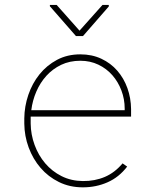

<svg xmlns="http://www.w3.org/2000/svg" viewBox="-20 -762 640 791"><path d="M321.3 9.8Q267.1 9.8 222.9 -12Q178.7 -33.7 147.2 -70.3Q115.7 -106.9 98.1 -154.3Q80.6 -201.7 80.1 -252.9V-274.4Q80.6 -323.7 96.7 -371.1Q112.8 -418.5 142.6 -455.6Q172.4 -492.7 214.8 -515.4Q257.3 -538.1 311 -538.1Q358.9 -538.1 397.5 -520Q436 -502 463.1 -470.9Q490.2 -439.9 504.9 -398.9Q519.5 -357.9 520 -312.5V-281.7H106.4V-274.4V-252.9Q106.9 -207.5 122.6 -164.8Q138.2 -122.1 166.3 -89.1Q194.3 -56.2 233.6 -36.4Q272.9 -16.6 321.3 -16.1Q370.6 -15.6 411.9 -33.2Q453.1 -50.8 484.9 -88.9L503.9 -75.7Q470.2 -31.7 423.1 -11Q376 9.8 321.3 9.8ZM311 -511.7Q267.1 -511.7 231.9 -494.9Q196.8 -478 171.1 -449.7Q145.5 -421.4 129.6 -384.5Q113.8 -347.7 108.9 -308.1H493.7V-314.5Q493.7 -353.5 480.2 -389.2Q466.8 -424.8 442.9 -452.1Q418.9 -479.5 385.3 -495.6Q351.6 -511.7 311 -511.7ZM307.6 -635.7 402.3 -741.7H428.2V-735.4L321.8 -613.3H293L185.5 -736.3V-741.7H213.4Z"/></svg>

Font: Roboto Mono Thin
Style: Regular
Weight: 250
Designer: Google
Version: Version 2.000985; 2015; ttfautohint (v1.3)